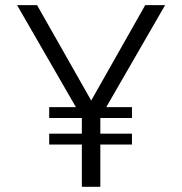

<svg xmlns="http://www.w3.org/2000/svg" viewBox="-20 -721 703 741"><path d="M169.9 -265.6V-307.6H272.9L45.9 -701.2H123L332 -333L540.5 -701.2H617.2L390.1 -307.6H489.3V-265.6H367.2V-205.1H489.3V-163.1H367.2V0H295.9V-163.1H169.9V-205.1H295.9V-265.6Z"/></svg>

Font: Pontano Sans
Style: Regular
Weight: 400
Foundry: vernon adams
Version: 1.0